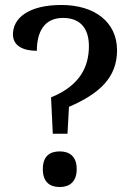

<svg xmlns="http://www.w3.org/2000/svg" viewBox="-20 -744 527 771"><path d="M185 -353 192 -207H251L257 -315C380 -368 450 -433 450 -542C450 -657 358 -724 227 -724C94 -724 32 -671 32 -606C32 -561 71 -540 128 -540C128 -615 157 -672 233 -672C305 -672 337 -627 337 -559C337 -478 303 -401 185 -353ZM220 7C256 7 288 -11 288 -65C288 -119 256 -136 220 -136C182 -136 152 -119 152 -65C152 -11 182 7 220 7Z"/></svg>

Font: Noto Serif Ethiopic Medium
Style: Regular
Weight: 500
Designer: Monotype Design Team
Foundry: Monotype Imaging Inc.
Version: Version 2.102